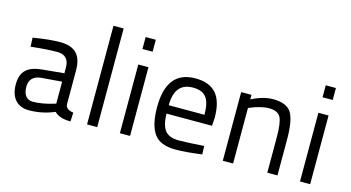

<svg xmlns="http://www.w3.org/2000/svg" viewBox="-79 -1029 2470 1350"><g transform="rotate(15 1155.5 -354.0)"><path d="M433 -347V-101Q435 -62 491 -55L488 10Q407 10 370 -28Q280 10 185 10Q120 10 84.5 -30Q49 -70 49 -143Q49 -214 86 -249Q123 -284 201 -291L359 -306V-347Q359 -438 272 -438Q240 -438 192 -435Q144 -432 112 -428L81 -425L78 -490Q198 -510 275 -510Q355 -510 394 -470.5Q433 -431 433 -347ZM359 -245 211 -233Q125 -225 125 -145Q125 -102 143.5 -78.5Q162 -55 196 -55Q230 -55 270.5 -62.5Q311 -70 335 -78L359 -85Z M606 0V-718H680V0Z M845 0V-500H919V0ZM845 -613V-700H919V-613Z M1258 -58Q1291 -58 1337 -60.5Q1383 -63 1412 -65L1441 -67L1443 -6Q1330 10 1249 10Q1140 10 1095 -52.5Q1050 -115 1050 -247Q1050 -510 1260 -510Q1361 -510 1411 -453.5Q1461 -397 1461 -276L1457 -218H1126Q1127 -136 1156.5 -97Q1186 -58 1258 -58ZM1126 -279H1386Q1386 -368 1356 -405.5Q1326 -443 1260 -443Q1126 -443 1126 -279Z M1669 0H1594V-500H1669V-467Q1753 -510 1824 -510Q1924 -510 1958 -455.5Q1992 -401 1992 -260V0H1918V-259Q1918 -364 1898 -402.5Q1878 -441 1812 -441Q1783 -441 1747 -431.5Q1711 -422 1690 -413L1669 -404Z M2156 0V-500H2230V0ZM2156 -613V-700H2230V-613Z"/></g></svg>

Font: TitilliumText22L Rg
Style: Regular
Weight: 400
Designer: Campivisivi
Foundry: Campivisivi
Version: 1.000